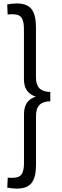

<svg xmlns="http://www.w3.org/2000/svg" viewBox="-20 -898 363 1130"><path d="M78.9 -877.6Q140.4 -877.6 166 -843.8Q191.6 -810.1 191.6 -738.8V-442.2Q191.6 -399 212.2 -378.2Q232.8 -357.5 276 -356.9V-301.8Q233.4 -301.5 212.7 -280.6Q191.9 -259.7 191.9 -216.4V73.2Q191.9 144.6 166.3 178.3Q140.7 212 79.2 212Q65.7 212 51 210.4Q36.2 208.9 22.8 206.3L25.6 147.3Q31.9 148.3 38.2 148.3Q44.6 148.3 55.4 148.3Q93.9 148.3 107.5 127.1Q121.2 105.9 121.2 61.7V-224.3Q121.2 -283.1 153.9 -309.8Q186.6 -336.4 244.9 -336.4V-322Q186.6 -322 153.7 -349.1Q120.9 -376.1 120.9 -433.8V-727.2Q120.9 -772.2 107.3 -793Q93.6 -813.9 55.6 -813.9Q44.9 -813.9 38.2 -813.9Q31.6 -813.9 25 -812.2L22.5 -871.9Q36 -874.7 50.7 -876.1Q65.4 -877.6 78.9 -877.6Z"/></svg>

Font: Yaldevi ExtraLight
Style: Regular
Weight: 200
Designer: Sol Matas, Rajitha Manaperi, Kosala Senevirathne
Foundry: Mooniak
Version: Version 1.100